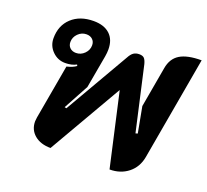

<svg xmlns="http://www.w3.org/2000/svg" viewBox="-107 -723 931 862"><g transform="rotate(20 358.5 -292.0)"><path d="M108 -80Q108 -85 110 -99L156 -359Q185 -366 201 -378L198 -384Q176 -372 145 -372Q109 -372 83.5 -397.5Q58 -423 58 -459Q58 -520 97.5 -556.5Q137 -593 202 -593Q252 -593 279.5 -567.5Q307 -542 307 -495Q307 -480 304 -462L276 -305L211 -185L220 -183L397 -489Q407 -508 418 -515.5Q429 -523 445 -523Q461 -523 468.5 -515.5Q476 -508 481 -489L550 -183L560 -186L537 -309L571 -502Q579 -550 614 -571.5Q649 -593 717 -593L630 -99Q621 -49 584.5 -20Q548 9 496 9L417 -342L214 9Q166 9 137 -15.5Q108 -40 108 -80ZM232 -488Q232 -505 221 -515.5Q210 -526 192 -526Q169 -526 152 -509Q135 -492 135 -469Q135 -452 146 -441.5Q157 -431 175 -431Q198 -431 215 -448Q232 -465 232 -488Z"/></g></svg>

Font: K2D ExtraBold
Style: Italic
Weight: 800
Italic angle: -10°
Designer: Katatrad Aksorn Co.,Ltd.
Foundry: Cadson Demak Co.,Ltd.
Version: Version 1.000; ttfautohint (v1.6)